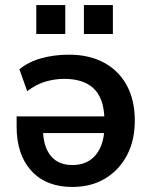

<svg xmlns="http://www.w3.org/2000/svg" viewBox="-20 -732 602 762"><path d="M267 10Q163 10 104.5 -54Q46 -118 46 -229V-270H394Q390 -346 350 -382.5Q310 -419 235 -419Q197 -419 160 -408Q123 -397 88 -370L57 -457Q92 -486 143 -500.5Q194 -515 254 -515Q334 -515 392.5 -483.5Q451 -452 483 -393.5Q515 -335 515 -253Q515 -175 484 -116Q453 -57 397.5 -23.5Q342 10 267 10ZM267 -77Q322 -77 354.5 -111Q387 -145 393 -204H151Q155 -143 184.5 -110Q214 -77 267 -77ZM313 -597V-712H428V-597ZM124 -597V-712H239V-597Z"/></svg>

Font: MulishBold
Style: Bold
Weight: 700
Designer: Vernon Adams
Foundry: Vernon Adams
Version: Version 3.602; ttfautohint (v1.8.3)